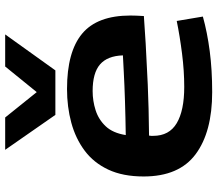

<svg xmlns="http://www.w3.org/2000/svg" viewBox="-69 -761 840 742"><g transform="rotate(-90 351.0 -390.0)"><path d="M366 10Q212 10 126 -54Q40 -118 40 -255Q40 -335 66.5 -391.5Q93 -448 140 -483Q187 -518 248 -534.5Q309 -551 378 -551Q522 -551 592 -492.5Q662 -434 662 -306Q662 -297 661.5 -282.5Q661 -268 660 -254Q621 -251 553.5 -247Q486 -243 395.5 -239Q305 -235 198 -234Q197 -230 197 -226Q197 -222 197 -218Q197 -156 246 -127Q295 -98 386 -98Q448 -98 515 -106.5Q582 -115 641 -127L658 -26Q597 -9 524.5 0.5Q452 10 366 10ZM200 -324Q269 -325 331.5 -327Q394 -329 440.5 -331.5Q487 -334 508 -335Q506 -395 473 -423.5Q440 -452 370 -452Q332 -452 296 -440.5Q260 -429 234 -401.5Q208 -374 200 -324ZM589 -790 450 -596H278L143 -790H268L366 -668L465 -790Z"/></g></svg>

Font: Georama Extended SemiBold
Style: Regular
Weight: 600
Width: 7
Designer: Jean-Baptiste Levee
Foundry: Production Type
Version: Version 1.000